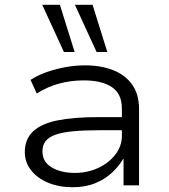

<svg xmlns="http://www.w3.org/2000/svg" viewBox="-20 -777 709 805"><path d="M284 8Q227 8 181.5 -11Q136 -30 110 -63.5Q84 -97 84 -139Q84 -193 118 -225.5Q152 -258 220 -272Q288 -286 392 -286H506V-231H396Q331 -231 285.5 -226.5Q240 -222 212 -212Q184 -202 171 -185Q158 -168 158 -142Q158 -98 197 -75Q236 -52 294 -52Q347 -52 392 -73Q437 -94 464 -129.5Q491 -165 491 -207V-323Q491 -383 449.5 -411.5Q408 -440 331 -440Q279 -440 229.5 -427Q180 -414 134 -385L108 -442Q139 -462 176.5 -475Q214 -488 254.5 -495.5Q295 -503 336 -503Q403 -503 454 -483Q505 -463 534 -422.5Q563 -382 563 -319V0H498V-110H496Q479 -81 450 -53.5Q421 -26 379.5 -9Q338 8 284 8ZM385 -559 294 -757H368L430 -559ZM248 -559 157 -757H231L293 -559Z"/></svg>

Font: Nunito Sans 7pt SemiExpanded Light
Style: Regular
Weight: 300
Width: 6
Designer: Vernon Adams
Foundry: Vernon Adams
Version: Version 3.101;gftools[0.9.27]